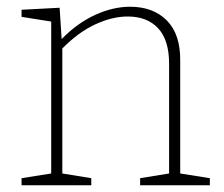

<svg xmlns="http://www.w3.org/2000/svg" viewBox="-20 -550 665 570"><path d="M515 -35 603 -21V0H396V-21L482 -35V-361Q482 -431 449.5 -466Q417 -501 359 -501Q313 -501 262.5 -477.5Q212 -454 165 -406V-35L251 -21V0H44V-21L132 -35V-486L44 -500V-521L157 -527L163 -434Q210 -482 263 -506Q316 -530 366 -530Q435 -530 475.5 -489Q516 -448 515 -369Z"/></svg>

Font: Bitter Pro ExtraLight
Style: Regular
Weight: 275
Designer: Sol Matas, and Bitter project Authors
Foundry: Sol Matas
Version: Version 1.010